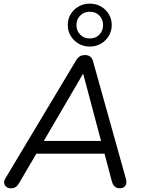

<svg xmlns="http://www.w3.org/2000/svg" viewBox="-20 -1009 769 1036"><path d="M39.8 6.9Q24.8 6.9 14.8 -0.4Q4.8 -7.7 2.7 -19.9Q0.5 -32.1 9.2 -46.7L390.6 -683.3Q399.8 -698.4 411.2 -705.2Q422.7 -711.9 438.6 -711.9Q455.6 -711.9 466.5 -703.7Q477.4 -695.5 481.8 -679L658 -49.2Q663.9 -29.6 660.8 -17.4Q657.6 -5.2 648.6 0.9Q639.7 6.9 626.6 6.9Q609.2 6.9 598.7 -2.8Q588.1 -12.6 583.3 -31.5L539.4 -197.4L570.9 -180H145.3L185.7 -196L82.1 -19.4Q74.8 -6.2 64.3 0.4Q53.9 6.9 39.8 6.9ZM427.3 -609.5 208.2 -234.6 185.7 -248.6H552.4L529.1 -233.6L429.3 -609.5ZM464.3 -757.7Q431.4 -757.7 404.3 -773.4Q377.1 -789.1 361.4 -815.5Q345.7 -841.9 345.7 -873.8Q345.7 -906.6 361.4 -932.5Q377.1 -958.5 404.3 -973.9Q431.4 -989.4 464.3 -989.4Q498.2 -989.4 524.8 -973.9Q551.5 -958.5 567.2 -932.5Q582.9 -906.6 582.9 -873.8Q582.9 -841.9 567.2 -815.5Q551.5 -789.1 524.8 -773.4Q498.2 -757.7 464.3 -757.7ZM464.3 -801.4Q496.5 -801.4 516.3 -822.3Q536.2 -843.1 536.2 -873.8Q536.2 -904.4 516.3 -925Q496.5 -945.7 464.3 -945.7Q433.1 -945.7 412.8 -925Q392.4 -904.4 392.4 -873.8Q392.4 -843.1 412.8 -822.3Q433.1 -801.4 464.3 -801.4Z"/></svg>

Font: Nunito ExtraLight
Style: Italic
Weight: 200
Italic angle: -9°
Designer: Vernon Adams
Foundry: Vernon Adams
Version: Version 3.602